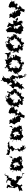

<svg xmlns="http://www.w3.org/2000/svg" viewBox="3457 -4533 1191 8297"><g transform="rotate(-90 4052.5 -384.5)"><path d="M698 -1 659 -22 580 -4 496 -38 582 -107 593 -124 581 -201 606 -209 572 -274 481 -279 460 -259 398 -298 416 -390 394 -392 380 -353 447 -379 439 -494 493 -450 502 -504 539 -627 602 -603 612 -657 645 -753 723 -759 638 -781 611 -742 583 -680 492 -687 500 -629 420 -687 335 -709 282 -676 379 -668 417 -623 375 -518 272 -525 240 -528 156 -459 163 -395 108 -416 170 -556 202 -557 221 -671 166 -662 110 -706 67 -650 49 -651 126 -623 103 -582 93 -483 95 -450 68 -347 96 -324 93 -336 126 -223 180 -221 114 -205 8 -166 -76 -149 -21 -118 -49 -7 63 -36 124 -89 182 -12 208 -23 236 -36 187 -112 214 -177 242 -205 266 -316 216 -354 246 -295 285 -236 373 -192 345 -189 427 -167 489 -68 481 -88 601 -59 546 -33H539L558 -6L680 4L698 88L732 -26Z M969 -256C960 -286 962 -251 1005 -260C951 -250 1003 -272 999 -344C928 -328 958 -356 971 -380C1037 -383 1054 -343 1060 -351C1076 -419 1106 -430 1100 -437C1174 -397 1116 -358 1181 -339C1216 -392 1171 -319 1152 -310C1190 -317 1261 -289 1203 -297C1192 -314 1178 -297 1181 -218C1198 -232 1198 -255 1178 -191C1153 -208 1191 -140 1173 -194C1143 -153 1106 -149 1121 -102C1092 -125 1163 -83 1131 -219C1151 -188 1042 -147 1103 -116C992 -133 1026 -131 1047 -162C992 -196 985 -156 1033 -177C1057 -226 1038 -238 1067 -217C1002 -259 1097 -290 1100 -285L946 -253ZM1258 0 1263 -16 1412 -50 1423 -51H1452L1429 -83L1461 -170L1413 -167L1406 -222L1355 -276L1391 -341L1374 -349L1336 -427L1337 -420L1435 -475L1430 -587L1360 -453L1318 -380L1308 -464C1267 -453 1252 -461 1222 -459C1266 -397 1252 -480 1241 -432C1233 -438 1217 -412 1193 -496C1094 -455 1089 -511 1121 -503C1084 -513 1055 -548 1013 -533C1003 -543 981 -543 958 -459C951 -455 950 -478 929 -519C913 -535 978 -552 960 -573C923 -552 916 -542 834 -515C898 -454 839 -421 881 -408C841 -416 820 -422 866 -398C873 -394 832 -430 795 -414C825 -358 828 -400 782 -441C772 -461 726 -412 807 -420C791 -470 769 -399 876 -423C812 -425 866 -330 816 -340C857 -359 858 -329 805 -260C796 -268 742 -269 784 -285C741 -217 810 -284 824 -269C811 -230 828 -258 861 -226C825 -171 792 -187 839 -127C829 -88 801 -67 798 -76C838 -91 844 -148 780 -66C725 -76 766 -55 823 -67C837 -78 885 -88 870 -60C958 -25 937 -23 910 -22C959 41 932 -2 975 -23C946 -13 939 36 931 -2C996 60 1004 45 981 18C1047 24 1085 -34 1056 4C1029 -38 1115 -49 1082 -43C1103 -46 1143 -4 1191 -57C1142 -38 1176 -113 1185 -27C1217 -90 1227 -117 1281 -104C1288 -99 1243 -75 1305 -113L1290 -38L1199 -77L1211 -30Z M1913 108C1928 66 1866 155 1902 105C1919 30 1883 19 1900 7C1892 -23 1896 -20 1923 -18C1931 -24 1910 -54 1841 5L1850 -84L1757 -107L1736 -237L1746 -132L1800 -218L1749 -225V-304L1826 -413L1897 -446L1867 -414L1907 -514L1855 -522L1841 -536L1853 -496L1861 -560L1941 -574L2042 -585L2090 -572L2072 -602L1989 -657L1964 -607L1947 -642L1864 -644L1862 -645L1766 -608L1710 -596L1743 -681L1679 -654H1602L1523 -722L1501 -604L1516 -589L1591 -561L1663 -541L1710 -565L1777 -517L1727 -484L1658 -461L1702 -383L1761 -343L1710 -299L1733 -223L1672 -183L1648 -108L1661 -104L1711 -83L1637 42C1698 -36 1693 13 1701 -35C1687 -44 1702 -20 1740 49C1737 -6 1744 95 1752 82C1812 77 1752 91 1775 73C1787 169 1854 118 1888 138C1803 112 1827 96 1786 96C1829 58 1862 68 1872 63L1846 93L1874 69Z M2293 -256C2284 -286 2286 -251 2329 -260C2275 -250 2327 -272 2323 -344C2252 -328 2282 -356 2295 -380C2361 -383 2378 -343 2384 -351C2400 -419 2430 -430 2424 -437C2498 -397 2440 -358 2505 -339C2540 -392 2495 -319 2476 -310C2514 -317 2585 -289 2527 -297C2516 -314 2502 -297 2505 -218C2522 -232 2522 -255 2502 -191C2477 -208 2515 -140 2497 -194C2467 -153 2430 -149 2445 -102C2416 -125 2487 -83 2455 -219C2475 -188 2366 -147 2427 -116C2316 -133 2350 -131 2371 -162C2316 -196 2309 -156 2357 -177C2381 -226 2362 -238 2391 -217C2326 -259 2421 -290 2424 -285L2270 -253ZM2582 0 2587 -16 2736 -50 2747 -51H2776L2753 -83L2785 -170L2737 -167L2730 -222L2679 -276L2715 -341L2698 -349L2660 -427L2661 -420L2759 -475L2754 -587L2684 -453L2642 -380L2632 -464C2591 -453 2576 -461 2546 -459C2590 -397 2576 -480 2565 -432C2557 -438 2541 -412 2517 -496C2418 -455 2413 -511 2445 -503C2408 -513 2379 -548 2337 -533C2327 -543 2305 -543 2282 -459C2275 -455 2274 -478 2253 -519C2237 -535 2302 -552 2284 -573C2247 -552 2240 -542 2158 -515C2222 -454 2163 -421 2205 -408C2165 -416 2144 -422 2190 -398C2197 -394 2156 -430 2119 -414C2149 -358 2152 -400 2106 -441C2096 -461 2050 -412 2131 -420C2115 -470 2093 -399 2200 -423C2136 -425 2190 -330 2140 -340C2181 -359 2182 -329 2129 -260C2120 -268 2066 -269 2108 -285C2065 -217 2134 -284 2148 -269C2135 -230 2152 -258 2185 -226C2149 -171 2116 -187 2163 -127C2153 -88 2125 -67 2122 -76C2162 -91 2168 -148 2104 -66C2049 -76 2090 -55 2147 -67C2161 -78 2209 -88 2194 -60C2282 -25 2261 -23 2234 -22C2283 41 2256 -2 2299 -23C2270 -13 2263 36 2255 -2C2320 60 2328 45 2305 18C2371 24 2409 -34 2380 4C2353 -38 2439 -49 2406 -43C2427 -46 2467 -4 2515 -57C2466 -38 2500 -113 2509 -27C2541 -90 2551 -117 2605 -104C2612 -99 2567 -75 2629 -113L2614 -38L2523 -77L2535 -30Z M3052 -513 3041 -508 3006 -572 2906 -566 2855 -584 2844 -559 2892 -506 2880 -467 2831 -383 2827 -336 2857 -327 2940 -187 2926 -162 2937 -122 3026 -107 3043 -73 3146 -115 3134 -32 3090 78 3116 63 3202 95 3252 -7 3258 -75C3250 -80 3220 -71 3256 -38C3238 -82 3317 11 3252 -66C3221 -70 3279 -8 3332 -83C3348 -113 3317 -95 3291 -107C3393 -72 3305 -95 3394 -137C3316 -151 3367 -135 3302 -170C3307 -152 3313 -205 3305 -235C3337 -263 3407 -268 3389 -218C3419 -202 3406 -255 3431 -221C3414 -198 3478 -232 3465 -245C3497 -321 3427 -318 3427 -291C3453 -369 3483 -333 3532 -364C3537 -373 3559 -385 3602 -307C3579 -381 3537 -408 3570 -494C3592 -483 3642 -438 3551 -470C3551 -510 3581 -482 3539 -509L3526 -540L3448 -570L3463 -577L3329 -610L3280 -536L3319 -484L3269 -426C3256 -451 3292 -449 3311 -448C3305 -507 3322 -480 3304 -356C3285 -393 3231 -407 3240 -394C3305 -411 3324 -315 3286 -334C3297 -284 3230 -307 3201 -358C3253 -247 3194 -266 3217 -250C3304 -214 3209 -186 3228 -213C3206 -208 3264 -237 3183 -200C3271 -122 3209 -103 3255 -126L3188 -142L3185 -224L3158 -260L3135 -310L3047 -297L3114 -328L3169 -352L3086 -378L3087 -449L2977 -445L3065 -510Z M3783 -349C3749 -380 3702 -378 3749 -388C3728 -431 3707 -370 3802 -420C3776 -414 3812 -400 3807 -390C3819 -434 3842 -451 3892 -346C3901 -442 3865 -508 3933 -455C3958 -469 3930 -498 3916 -485C3935 -529 3964 -502 4000 -498C3955 -540 3939 -591 3986 -562C3976 -594 4036 -513 4030 -574C4064 -570 4064 -563 4066 -552C4045 -489 4076 -534 4151 -577C4156 -540 4106 -556 4187 -561C4120 -507 4096 -499 4076 -494C4161 -442 4166 -492 4101 -455C4110 -443 4116 -433 4122 -416C4158 -340 4127 -418 4189 -368C4189 -324 4231 -369 4245 -333C4191 -342 4155 -352 4164 -288C4138 -225 4165 -231 4087 -262C4132 -189 4148 -191 4113 -265C4111 -196 4118 -178 4085 -233C4124 -273 4096 -276 4151 -298C4106 -234 4094 -268 4109 -245C4034 -202 4079 -236 4041 -147C4053 -204 4048 -164 3995 -109C3990 -177 4019 -185 3956 -104C3927 -90 3895 -71 3895 -90C3959 -66 3924 -67 3888 -84C3910 -47 3846 -41 3829 -130C3927 -80 3945 -193 3880 -171C3881 -141 3921 -147 3889 -116C3901 -168 3871 -140 3902 -237C3897 -179 3819 -201 3825 -235C3851 -191 3757 -207 3800 -203C3787 -229 3778 -278 3740 -244C3793 -300 3802 -275 3719 -387C3728 -326 3736 -428 3777 -442L3770 -350ZM3609 -349C3598 -301 3542 -283 3615 -323C3635 -260 3607 -232 3585 -263C3601 -208 3549 -190 3557 -222C3562 -145 3615 -149 3631 -202C3623 -180 3648 -217 3685 -129C3662 -129 3706 -152 3746 -158C3705 -141 3714 -65 3677 -82C3671 -104 3671 -152 3650 -141C3712 -96 3650 -75 3667 -13C3696 8 3799 13 3796 -30C3808 0 3864 48 3884 1C3860 50 3905 42 3860 39C3823 31 3846 24 3893 -22C3886 18 3939 56 3939 -3C3952 61 3962 -3 3956 -8C3932 41 3929 -1 3947 62C4036 56 4001 58 4000 3C4054 75 4018 51 3991 -3C4037 12 4035 -21 4049 -49C4028 -39 4071 -84 4083 -74C4122 -48 4103 -69 4191 -88C4209 -78 4158 -21 4149 -74C4179 -131 4107 -153 4166 -126C4161 -119 4152 -111 4207 -69C4193 -58 4143 -108 4184 -39C4132 -115 4157 -123 4250 -193C4234 -223 4212 -173 4221 -249C4270 -236 4210 -214 4271 -215C4268 -271 4249 -211 4234 -256C4261 -233 4344 -285 4336 -305C4303 -295 4290 -277 4307 -243C4360 -321 4352 -281 4362 -378C4326 -380 4276 -387 4256 -448C4286 -397 4310 -368 4300 -394C4342 -435 4326 -391 4380 -423C4354 -374 4394 -407 4283 -368C4299 -389 4333 -400 4315 -411C4304 -450 4312 -459 4257 -403C4337 -455 4251 -450 4259 -453C4326 -522 4276 -499 4280 -480C4213 -514 4211 -518 4229 -582C4250 -585 4172 -649 4174 -624C4257 -707 4245 -695 4260 -602C4172 -672 4176 -611 4243 -636C4158 -576 4147 -583 4124 -637C4117 -651 4132 -653 4121 -625C4103 -618 4035 -640 4035 -654C4060 -640 4077 -718 4042 -688C4028 -712 4012 -679 3975 -603C3967 -647 3972 -625 3938 -628C3944 -732 3966 -745 3953 -716C3997 -768 4073 -715 4023 -739C4097 -670 4079 -697 4069 -727C3975 -702 3969 -742 4037 -735C4026 -748 4015 -680 3929 -730C3947 -755 3905 -728 3905 -683C3864 -738 3871 -754 3829 -694C3813 -767 3851 -733 3797 -674C3787 -720 3814 -668 3796 -659C3724 -673 3704 -626 3751 -606C3697 -649 3733 -611 3660 -522C3723 -591 3715 -637 3779 -644C3764 -656 3735 -577 3727 -641C3737 -640 3723 -611 3643 -590C3697 -562 3688 -551 3599 -487C3649 -584 3601 -564 3637 -501C3615 -523 3628 -472 3662 -421C3665 -425 3638 -395 3633 -406C3623 -413 3589 -376 3573 -343C3550 -420 3566 -415 3588 -467L3582 -368Z M4984 171 4993 136 4989 67 4942 92 4900 -25 4934 -13 4952 -42 4946 -172 4957 -202 5019 -234 4972 -180 4891 -194C4886 -310 4943 -292 4892 -283C4945 -362 4899 -343 4963 -427C4960 -448 4880 -488 4958 -490C4863 -482 4868 -447 4914 -456C4895 -510 4890 -537 4905 -523C4828 -465 4871 -439 4809 -442C4895 -455 4851 -460 4854 -513C4858 -463 4863 -560 4901 -543C4862 -509 4889 -559 4928 -621C4877 -512 4848 -511 4887 -570C4868 -546 4842 -550 4796 -520C4847 -563 4819 -571 4739 -600C4792 -532 4764 -564 4751 -555C4761 -469 4693 -503 4740 -533C4699 -559 4660 -525 4683 -578C4653 -530 4621 -471 4575 -448L4535 -513L4528 -595L4510 -565L4464 -495L4436 -471L4401 -464L4388 -383L4391 -385L4467 -352L4458 -353L4450 -230L4452 -211L4415 -176L4363 -157L4406 -74L4314 -157L4371 -101L4317 -51L4397 -10L4362 80L4445 26L4498 -42L4578 -6L4542 -121L4606 -120L4593 -132L4686 -245L4716 -345C4733 -271 4637 -205 4580 -316C4604 -266 4571 -357 4596 -331C4633 -359 4666 -352 4685 -334C4680 -405 4657 -344 4676 -384C4712 -320 4690 -342 4730 -280C4657 -392 4738 -340 4683 -389C4709 -367 4715 -395 4704 -431C4690 -452 4679 -416 4757 -342C4738 -322 4766 -325 4699 -301C4766 -303 4797 -345 4736 -335C4714 -434 4722 -389 4762 -441C4804 -333 4812 -329 4781 -323C4827 -317 4788 -369 4882 -275C4876 -305 4873 -344 4874 -305C4781 -233 4826 -261 4802 -192C4802 -236 4874 -184 4880 -203C4857 -168 4881 -179 4846 -178C4758 -135 4819 -119 4811 -128C4850 -40 4816 -54 4856 -2C4810 -16 4824 8 4876 20C4871 -1 4919 52 4845 70C4906 71 4918 67 4891 116L5024 121L4934 191ZM4590 -606 4598 -585 4646 -516 4668 -515 4761 -559 4814 -597 4826 -675 4802 -685 4849 -788 4937 -859 4824 -835 4850 -890 4709 -889 4735 -960 4747 -886 4656 -795 4668 -775 4654 -695 4630 -672 4540 -637Z M5259 -349C5306 -356 5259 -319 5266 -335C5241 -384 5254 -405 5295 -437C5307 -461 5235 -500 5272 -514C5224 -466 5243 -500 5274 -547C5281 -575 5320 -565 5360 -534C5283 -560 5384 -610 5335 -602C5315 -569 5345 -535 5384 -609C5420 -530 5371 -555 5439 -478C5474 -485 5441 -574 5458 -592C5486 -596 5419 -559 5506 -568C5491 -580 5466 -595 5486 -533C5501 -561 5514 -498 5517 -497C5519 -455 5607 -490 5599 -441C5612 -417 5647 -417 5629 -430C5655 -452 5627 -402 5586 -374C5677 -399 5597 -427 5609 -386C5586 -319 5611 -288 5551 -335C5634 -337 5612 -282 5584 -234C5610 -257 5596 -188 5601 -250C5579 -248 5621 -236 5537 -207C5567 -202 5579 -164 5519 -198C5577 -211 5538 -170 5502 -240C5481 -248 5547 -170 5468 -160C5472 -161 5479 -190 5489 -172C5433 -191 5460 -108 5425 -143C5413 -138 5402 -103 5405 -66C5392 -80 5366 -160 5310 -106C5338 -147 5279 -136 5226 -192C5245 -172 5281 -244 5291 -264C5275 -285 5260 -328 5307 -311C5274 -345 5281 -301 5319 -351C5299 -326 5351 -286 5352 -257L5259 -338L5242 -325ZM5712 -580 5792 -572 5857 -554 5842 -504 5876 -525 5954 -521 5937 -580 5903 -628 5915 -707 5876 -787 5852 -666 5838 -694 5810 -678 5741 -666 5625 -673 5623 -779 5542 -721C5435 -722 5448 -730 5411 -730C5440 -741 5467 -678 5432 -680C5423 -680 5423 -673 5441 -647C5394 -705 5397 -717 5354 -715C5377 -716 5364 -715 5336 -722C5253 -742 5292 -781 5278 -787C5240 -758 5251 -747 5258 -726C5279 -722 5281 -663 5345 -683C5316 -674 5279 -674 5203 -618C5193 -660 5233 -599 5193 -597C5173 -603 5205 -608 5119 -630C5103 -538 5180 -594 5089 -537C5140 -509 5158 -543 5078 -486C5128 -455 5158 -470 5164 -497C5178 -469 5134 -447 5236 -507C5227 -482 5182 -498 5151 -516C5165 -425 5133 -396 5125 -420C5041 -368 5065 -367 5043 -348C5058 -387 4992 -418 5053 -386C5010 -301 4991 -323 5037 -233C5045 -267 5038 -253 5015 -236C5001 -185 5078 -178 5058 -234C5021 -235 5049 -148 5056 -235C5175 -189 5086 -208 5123 -224C5068 -228 5051 -179 5072 -169C5087 -108 5167 -134 5127 -75C5200 -57 5169 -82 5224 -86C5164 -33 5182 -49 5258 -15C5276 -37 5220 -76 5220 -122C5178 -112 5245 -114 5220 -180C5172 -100 5223 -94 5239 -99C5230 -50 5237 -73 5288 -57C5264 -43 5248 -17 5352 -37C5298 21 5394 5 5396 29C5356 0 5356 -58 5375 -20C5361 -45 5439 13 5426 -15C5398 87 5457 2 5396 46C5442 32 5453 77 5510 56C5467 28 5532 52 5509 11C5549 -4 5556 48 5509 10C5565 9 5568 -7 5500 0C5519 21 5503 -66 5485 -64C5502 -66 5582 -104 5569 -103C5569 -34 5592 -60 5610 -80C5602 -103 5631 -119 5721 -66C5682 -122 5739 -106 5704 -109C5749 -106 5654 -147 5712 -67C5724 -33 5693 -69 5720 -98C5750 -144 5755 -64 5750 -131C5740 -177 5778 -166 5782 -190C5767 -131 5772 -184 5773 -212C5800 -264 5824 -264 5851 -303C5793 -309 5800 -343 5768 -331C5705 -395 5690 -355 5710 -370C5729 -367 5787 -352 5813 -370C5825 -397 5820 -405 5823 -448C5818 -406 5824 -435 5810 -441C5804 -398 5739 -423 5782 -382C5708 -468 5695 -396 5683 -428C5731 -510 5742 -533 5772 -475C5742 -562 5758 -494 5775 -539C5754 -490 5725 -534 5730 -512C5771 -506 5805 -520 5809 -479C5794 -467 5763 -540 5717 -543C5718 -495 5679 -576 5705 -511C5694 -513 5696 -544 5668 -641C5640 -624 5583 -680 5627 -707L5646 -651L5731 -599Z M6140 -349C6106 -380 6059 -378 6106 -388C6085 -431 6064 -370 6159 -420C6133 -414 6169 -400 6164 -390C6176 -434 6199 -451 6249 -346C6258 -442 6222 -508 6290 -455C6315 -469 6287 -498 6273 -485C6292 -529 6321 -502 6357 -498C6312 -540 6296 -591 6343 -562C6333 -594 6393 -513 6387 -574C6421 -570 6421 -563 6423 -552C6402 -489 6433 -534 6508 -577C6513 -540 6463 -556 6544 -561C6477 -507 6453 -499 6433 -494C6518 -442 6523 -492 6458 -455C6467 -443 6473 -433 6479 -416C6515 -340 6484 -418 6546 -368C6546 -324 6588 -369 6602 -333C6548 -342 6512 -352 6521 -288C6495 -225 6522 -231 6444 -262C6489 -189 6505 -191 6470 -265C6468 -196 6475 -178 6442 -233C6481 -273 6453 -276 6508 -298C6463 -234 6451 -268 6466 -245C6391 -202 6436 -236 6398 -147C6410 -204 6405 -164 6352 -109C6347 -177 6376 -185 6313 -104C6284 -90 6252 -71 6252 -90C6316 -66 6281 -67 6245 -84C6267 -47 6203 -41 6186 -130C6284 -80 6302 -193 6237 -171C6238 -141 6278 -147 6246 -116C6258 -168 6228 -140 6259 -237C6254 -179 6176 -201 6182 -235C6208 -191 6114 -207 6157 -203C6144 -229 6135 -278 6097 -244C6150 -300 6159 -275 6076 -387C6085 -326 6093 -428 6134 -442L6127 -350ZM5966 -349C5955 -301 5899 -283 5972 -323C5992 -260 5964 -232 5942 -263C5958 -208 5906 -190 5914 -222C5919 -145 5972 -149 5988 -202C5980 -180 6005 -217 6042 -129C6019 -129 6063 -152 6103 -158C6062 -141 6071 -65 6034 -82C6028 -104 6028 -152 6007 -141C6069 -96 6007 -75 6024 -13C6053 8 6156 13 6153 -30C6165 0 6221 48 6241 1C6217 50 6262 42 6217 39C6180 31 6203 24 6250 -22C6243 18 6296 56 6296 -3C6309 61 6319 -3 6313 -8C6289 41 6286 -1 6304 62C6393 56 6358 58 6357 3C6411 75 6375 51 6348 -3C6394 12 6392 -21 6406 -49C6385 -39 6428 -84 6440 -74C6479 -48 6460 -69 6548 -88C6566 -78 6515 -21 6506 -74C6536 -131 6464 -153 6523 -126C6518 -119 6509 -111 6564 -69C6550 -58 6500 -108 6541 -39C6489 -115 6514 -123 6607 -193C6591 -223 6569 -173 6578 -249C6627 -236 6567 -214 6628 -215C6625 -271 6606 -211 6591 -256C6618 -233 6701 -285 6693 -305C6660 -295 6647 -277 6664 -243C6717 -321 6709 -281 6719 -378C6683 -380 6633 -387 6613 -448C6643 -397 6667 -368 6657 -394C6699 -435 6683 -391 6737 -423C6711 -374 6751 -407 6640 -368C6656 -389 6690 -400 6672 -411C6661 -450 6669 -459 6614 -403C6694 -455 6608 -450 6616 -453C6683 -522 6633 -499 6637 -480C6570 -514 6568 -518 6586 -582C6607 -585 6529 -649 6531 -624C6614 -707 6602 -695 6617 -602C6529 -672 6533 -611 6600 -636C6515 -576 6504 -583 6481 -637C6474 -651 6489 -653 6478 -625C6460 -618 6392 -640 6392 -654C6417 -640 6434 -718 6399 -688C6385 -712 6369 -679 6332 -603C6324 -647 6329 -625 6295 -628C6301 -732 6323 -745 6310 -716C6354 -768 6430 -715 6380 -739C6454 -670 6436 -697 6426 -727C6332 -702 6326 -742 6394 -735C6383 -748 6372 -680 6286 -730C6304 -755 6262 -728 6262 -683C6221 -738 6228 -754 6186 -694C6170 -767 6208 -733 6154 -674C6144 -720 6171 -668 6153 -659C6081 -673 6061 -626 6108 -606C6054 -649 6090 -611 6017 -522C6080 -591 6072 -637 6136 -644C6121 -656 6092 -577 6084 -641C6094 -640 6080 -611 6000 -590C6054 -562 6045 -551 5956 -487C6006 -584 5958 -564 5994 -501C5972 -523 5985 -472 6019 -421C6022 -425 5995 -395 5990 -406C5980 -413 5946 -376 5930 -343C5907 -420 5923 -415 5945 -467L5939 -368Z M7231 -588 7162 -617 7087 -664 7116 -613 7064 -677 7032 -648 7040 -585 7073 -605 7066 -506 7041 -476 7053 -370C7133 -321 7051 -332 7083 -384C7096 -339 7137 -346 7057 -337C7066 -312 7097 -287 7081 -203C7065 -247 7159 -207 7104 -232C7151 -150 7089 -91 7119 -116C7167 -119 7060 -99 7087 -59C7098 -107 7042 -108 7052 -174C7049 -115 7036 -198 7008 -190C6990 -172 6934 -236 6940 -247C6961 -236 6964 -260 6873 -194C6900 -194 6906 -204 6861 -154C6873 -143 6881 -151 6878 -162C6874 -183 6950 -152 6966 -247C6948 -291 6990 -287 7041 -341L6964 -315L6959 -368L7058 -398L7054 -498L6994 -487L7041 -540L6993 -625L6930 -689L6909 -735L6827 -671L6801 -661L6817 -593L6801 -528L6862 -540L6897 -583L6823 -529L6809 -467L6814 -421L6800 -341L6743 -259L6769 -216C6848 -257 6806 -213 6802 -271C6828 -274 6819 -246 6772 -266C6770 -173 6720 -151 6713 -136C6790 -137 6706 -148 6738 -137C6733 -57 6785 -50 6712 -80C6714 -91 6716 -57 6794 -50C6790 -54 6878 -60 6901 -58C6796 -60 6824 -69 6846 -27C6891 66 6868 7 6958 1C6969 -2 6974 76 7000 22C7040 74 7043 -21 7020 9C7022 -6 7123 33 7055 -38C7141 -18 7145 -46 7150 -64C7108 -53 7116 11 7097 -53C7099 15 7109 -32 7070 -27C7168 -39 7118 -50 7181 -78C7184 -9 7232 -11 7272 19C7209 19 7217 -63 7164 7C7188 -69 7222 9 7240 -22C7229 6 7269 -27 7269 6C7224 6 7302 11 7275 -64C7275 -12 7319 -60 7335 -56C7297 -49 7270 -8 7297 -27C7317 -99 7300 -81 7272 -175C7254 -161 7254 -168 7235 -267C7295 -211 7290 -242 7285 -176C7283 -229 7326 -267 7351 -268C7295 -206 7338 -188 7453 -213L7442 -214L7367 -307L7295 -283L7301 -326L7314 -390L7305 -416L7154 -398L7170 -502L7198 -543L7214 -592L7240 -619L7245 -560Z M7629 -513 7618 -508 7583 -572 7483 -566 7432 -584 7421 -559 7469 -506 7457 -467 7408 -383 7404 -336 7434 -327 7517 -187 7503 -162 7514 -122 7603 -107 7620 -73 7723 -115 7711 -32 7667 78 7693 63 7779 95 7829 -7 7835 -75C7827 -80 7797 -71 7833 -38C7815 -82 7894 11 7829 -66C7798 -70 7856 -8 7909 -83C7925 -113 7894 -95 7868 -107C7970 -72 7882 -95 7971 -137C7893 -151 7944 -135 7879 -170C7884 -152 7890 -205 7882 -235C7914 -263 7984 -268 7966 -218C7996 -202 7983 -255 8008 -221C7991 -198 8055 -232 8042 -245C8074 -321 8004 -318 8004 -291C8030 -369 8060 -333 8109 -364C8114 -373 8136 -385 8179 -307C8156 -381 8114 -408 8147 -494C8169 -483 8219 -438 8128 -470C8128 -510 8158 -482 8116 -509L8103 -540L8025 -570L8040 -577L7906 -610L7857 -536L7896 -484L7846 -426C7833 -451 7869 -449 7888 -448C7882 -507 7899 -480 7881 -356C7862 -393 7808 -407 7817 -394C7882 -411 7901 -315 7863 -334C7874 -284 7807 -307 7778 -358C7830 -247 7771 -266 7794 -250C7881 -214 7786 -186 7805 -213C7783 -208 7841 -237 7760 -200C7848 -122 7786 -103 7832 -126L7765 -142L7762 -224L7735 -260L7712 -310L7624 -297L7691 -328L7746 -352L7663 -378L7664 -449L7554 -445L7642 -510Z"/></g></svg>

Font: Hussar Lance
Style: Regular
Weight: 700
Foundry: Cannot Into Space Fonts, PlusOne Fonts
Version: Version 2.27